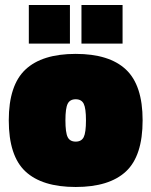

<svg xmlns="http://www.w3.org/2000/svg" viewBox="-20 -733 604 766"><path d="M15 -253Q15 -393 81.5 -455.5Q148 -518 282 -518Q416 -518 482.5 -455.5Q549 -393 549 -253Q549 -111 482.5 -49Q416 13 282 13Q148 13 81.5 -49Q15 -111 15 -253ZM323 -253Q323 -301 314 -319Q305 -337 282 -337Q259 -337 250 -319Q241 -301 241 -253Q241 -204 250 -186Q259 -168 282 -168Q305 -168 314 -186Q323 -204 323 -253ZM95 -713H259V-559H95ZM305 -713H469V-559H305Z"/></svg>

Font: Cairo Black
Style: Regular
Weight: 900
Designer: Mohamed Gaber, Accademia di Belle Arti di Urbino and others
Foundry: Kief Type Foundry, Accademia di Belle Arti di Urbino and others
Version: Version 3.011